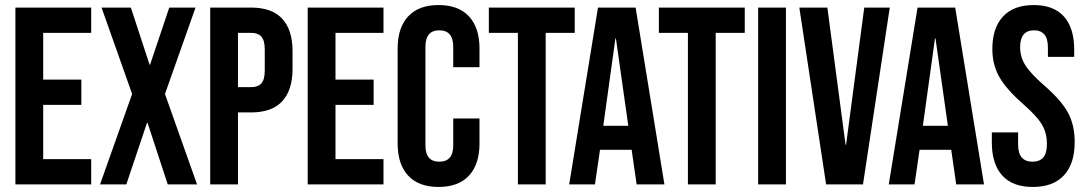

<svg xmlns="http://www.w3.org/2000/svg" viewBox="-20 -730 4296 760"><path d="M41 -700H341V-600H151V-415H302V-315H151V-100H341V0H41Z M503 -358 382 -700H498L572 -474H574L650 -700H754L633 -358L760 0H644L564 -244H562L480 0H376Z M812 -700H974Q1056 -700 1097 -656Q1138 -612 1138 -527V-458Q1138 -373 1097 -329Q1056 -285 974 -285H922V0H812ZM974 -385Q1001 -385 1014.5 -400Q1028 -415 1028 -451V-534Q1028 -570 1014.5 -585Q1001 -600 974 -600H922V-385Z M1198 -700H1498V-600H1308V-415H1459V-315H1308V-100H1498V0H1198Z M1554 -162V-538Q1554 -620 1595.5 -665Q1637 -710 1716 -710Q1795 -710 1836.5 -665Q1878 -620 1878 -538V-464H1774V-545Q1774 -610 1719 -610Q1664 -610 1664 -545V-154Q1664 -90 1719 -90Q1774 -90 1774 -154V-261H1878V-162Q1878 -80 1836.5 -35Q1795 10 1716 10Q1637 10 1595.5 -35Q1554 -80 1554 -162Z M2030 -600H1915V-700H2255V-600H2140V0H2030Z M2347 -700H2496L2610 0H2500L2480 -139V-137H2355L2335 0H2233ZM2467 -232 2418 -578H2416L2368 -232Z M2703 -600H2588V-700H2928V-600H2813V0H2703Z M2981 -700H3091V0H2981Z M3144 -700H3255L3327 -157H3329L3401 -700H3502L3396 0H3250Z M3612 -700H3761L3875 0H3765L3745 -139V-137H3620L3600 0H3498ZM3732 -232 3683 -578H3681L3633 -232Z M3906 -166V-206H4010V-158Q4010 -90 4067 -90Q4095 -90 4109.5 -106.5Q4124 -123 4124 -160Q4124 -204 4104 -237.5Q4084 -271 4030 -318Q3962 -378 3935 -426.5Q3908 -475 3908 -536Q3908 -619 3950 -664.5Q3992 -710 4072 -710Q4151 -710 4191.5 -664.5Q4232 -619 4232 -534V-505H4128V-541Q4128 -577 4114 -593.5Q4100 -610 4073 -610Q4018 -610 4018 -543Q4018 -505 4038.5 -472Q4059 -439 4113 -392Q4182 -332 4208 -283Q4234 -234 4234 -168Q4234 -82 4191.5 -36Q4149 10 4068 10Q3988 10 3947 -35.5Q3906 -81 3906 -166Z"/></svg>

Font: kids-team
Style: team
Weight: 400
Designer: Ryoichi Tsunekawa, Thomas Gollenia, Laura Emeder
Foundry: Ryoichi Tsunekawa, Thomas Gollenia, Laura Emeder
Version: Version 2.000